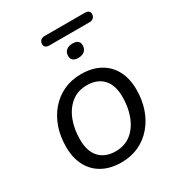

<svg xmlns="http://www.w3.org/2000/svg" viewBox="-183 -877 922 1000"><g transform="rotate(-30 278.0 -376.5)"><path d="M255.3 8.9Q190.2 8.9 142.7 -17Q95.2 -42.9 69.8 -91.1Q44.4 -139.2 44.4 -205.2Q44.4 -266.9 62.5 -319.7Q80.6 -372.4 114.6 -412Q148.7 -451.6 195.6 -473.4Q242.5 -495.3 300.5 -495.3Q366.2 -495.3 413.4 -469.3Q460.7 -443.4 486.1 -395.5Q511.4 -347.6 511.4 -281.2Q511.4 -219.4 493.3 -166.7Q475.3 -114 441.2 -74.4Q407.2 -34.8 360.3 -12.9Q313.4 8.9 255.3 8.9ZM257.8 -56.4Q313.3 -56.4 351.5 -87.1Q389.6 -117.9 409.5 -169.8Q429.4 -221.7 429.4 -284.1Q429.4 -355.8 394.6 -392.9Q359.7 -430 298 -430Q243 -430 204.6 -399.2Q166.3 -368.4 146.3 -317Q126.4 -265.7 126.4 -202.2Q126.4 -131 161.3 -93.7Q196.1 -56.4 257.8 -56.4ZM474.6 -706.9H233.5Q218.8 -706.9 211.2 -713.3Q203.6 -719.7 203.6 -730Q203.6 -745.2 212.4 -753.5Q221.3 -761.9 236.9 -761.9H477.5Q492.7 -761.9 500.3 -755.7Q507.9 -749.6 507.9 -738.8Q507.9 -724.6 499.3 -715.8Q490.7 -706.9 474.6 -706.9ZM331.7 -575Q311.1 -575 300.8 -584.1Q290.5 -593.2 290.5 -609Q290.5 -632.8 304.9 -644.1Q319.4 -655.5 343.5 -655.5Q363.2 -655.5 373.7 -646.9Q384.3 -638.2 384.3 -621.5Q384.3 -599.7 370.5 -587.3Q356.7 -575 331.7 -575Z"/></g></svg>

Font: Nunito Variable Extra Light
Style: Italic
Weight: 200
Italic angle: -9°
Designer: Vernon Adams
Foundry: Vernon Adams
Version: Version 3.602